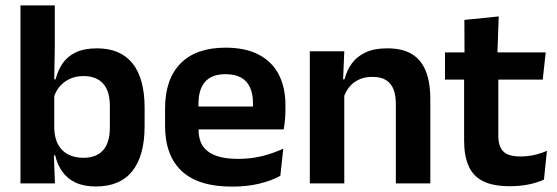

<svg xmlns="http://www.w3.org/2000/svg" viewBox="-20 -681 2068 713"><path d="M336 11.5Q292 11.5 261.2 -2.8Q230.5 -17 211.8 -43Q193 -69 185 -104H148.5L181.5 -202Q183 -167 196.5 -143Q210 -119 234 -107Q258 -95 289.5 -95Q338 -95 363 -123.2Q388 -151.5 388 -208V-287.5Q388 -342.5 363 -370.5Q338 -398.5 289.5 -398.5Q261 -398.5 238.5 -387.8Q216 -377 201 -359Q186 -341 179.5 -317.5L150.5 -386.5H186.5Q194.5 -418.5 212 -444.8Q229.5 -471 260.8 -486.2Q292 -501.5 340.5 -501.5Q427 -501.5 472 -445.8Q517 -390 517 -281V-213Q517 -103 471.5 -45.8Q426 11.5 336 11.5ZM56 0V-661H183.5V-510L181 -360.5L181.5 -345V-150.5L179.5 -120L184 0Z M842 12Q716 12 654.5 -46Q593 -104 593 -214V-278Q593 -387 650.5 -445.5Q708 -504 817.5 -504Q891.5 -504 941 -478Q990.5 -452 1015.2 -404.2Q1040 -356.5 1040 -290V-272.5Q1040 -254.5 1038.2 -235.8Q1036.5 -217 1033.5 -200.5H917.5Q919 -228 919.2 -252.8Q919.5 -277.5 919.5 -297.5Q919.5 -332 908.5 -356.2Q897.5 -380.5 875 -393Q852.5 -405.5 817.5 -405.5Q766 -405.5 741.5 -377Q717 -348.5 717 -296V-250.5L717.5 -236V-197.5Q717.5 -174.5 724.8 -155Q732 -135.5 749 -121.2Q766 -107 794.2 -99Q822.5 -91 865 -91Q911 -91 952.8 -101.2Q994.5 -111.5 1032 -129L1021 -28Q987.5 -9.5 942.2 1.2Q897 12 842 12ZM661 -200.5V-285.5H1007.5V-200.5Z M1450 0V-294.5Q1450 -325.5 1441.8 -348Q1433.5 -370.5 1414.5 -383Q1395.5 -395.5 1362.5 -395.5Q1333.5 -395.5 1311.8 -385Q1290 -374.5 1276.2 -356.8Q1262.5 -339 1255.5 -316.5L1235.5 -386.5H1259.5Q1267.5 -419 1286.2 -445Q1305 -471 1337.2 -486.2Q1369.5 -501.5 1418 -501.5Q1474.5 -501.5 1509.5 -480.2Q1544.5 -459 1561.2 -417Q1578 -375 1578 -313V0ZM1130.5 0V-490.5H1258.5L1253.5 -371L1258.5 -360.5V0Z M1873.5 10.5Q1811 10.5 1773.8 -8.2Q1736.5 -27 1720 -65Q1703.5 -103 1703.5 -158.5V-444.5H1830.5V-177.5Q1830.5 -137.5 1848.8 -118.8Q1867 -100 1913 -100Q1940 -100 1965 -105.8Q1990 -111.5 2011 -121L2000 -14Q1975 -2.5 1942.8 4Q1910.5 10.5 1873.5 10.5ZM1632.5 -385.5V-486.5H2006.5L1995.5 -385.5ZM1705 -477 1704.5 -607 1832 -620 1827 -477Z"/></svg>

Font: Anek Gujarati Medium SemiBold
Style: Regular
Weight: 600
Version: Version 1.003